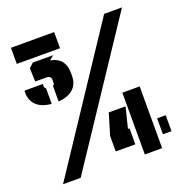

<svg xmlns="http://www.w3.org/2000/svg" viewBox="-140 -926 1009 1052"><g transform="rotate(-20 364.0 -400.0)"><path d="M37 -706V-800H289V-706ZM182 -434.5V-524.5Q191 -530 191 -541V-556Q191 -581 163 -581H99L96 -659L122 -683H241L215 -662Q299 -646.5 299 -558V-542Q299 -493.5 268.8 -466Q238.5 -438.5 182 -434.5ZM142 -435Q86 -439.5 56 -467.5Q26 -495.5 26 -543Q26 -544.5 26.2 -547.8Q26.5 -551 27 -554H134Q133.5 -552 133.2 -549.2Q133 -546.5 133 -544Q133 -531.5 142 -525.5ZM49.5 0 580.5 -800H684.5L152.5 0ZM526.5 0V-360H627.5V0ZM382.5 -70V-160L419.5 -284H517.5L487.5 -163H496.5V-70ZM657.5 -70V-163H707.5V-70Z"/></g></svg>

Font: Big Shoulders Stencil Display Black
Style: Regular
Weight: 900
Designer: Patric King
Foundry: XO Type Co
Version: Version 1.000